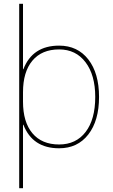

<svg xmlns="http://www.w3.org/2000/svg" viewBox="-20 -770 592 1010"><path d="M103 -114H101V220H81V-750H101V-406H103Q151 -530 291 -530Q388 -530 444.5 -457.5Q501 -385 501 -260Q501 -135 444.5 -62.5Q388 10 291 10Q151 10 103 -114ZM481 -260Q481 -375 430 -442.5Q379 -510 291 -510Q200 -510 150.5 -451Q101 -392 101 -285V-235Q101 -128 150.5 -69Q200 -10 291 -10Q380 -10 430.5 -76Q481 -142 481 -260Z"/></svg>

Font: M PLUS 1p Thin
Style: Regular
Weight: 250
Version: Version 1.062